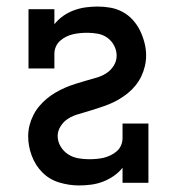

<svg xmlns="http://www.w3.org/2000/svg" viewBox="-20 -558 540 586"><path d="M221 8Q191 8 161 -1Q131 -10 109.5 -31.5Q88 -53 77 -82.5Q66 -112 66 -142Q66 -159 70 -175Q74 -191 81.5 -206Q89 -221 99.5 -233.5Q110 -246 122.5 -256.5Q135 -267 149.5 -275.5Q164 -284 179 -290.5Q194 -297 210 -302Q226 -307 241.5 -311.5Q257 -316 273 -320.5Q289 -325 303 -333.5Q317 -342 326.5 -356.5Q336 -371 336 -388Q336 -404 328.5 -418.5Q321 -433 308 -442.5Q295 -452 279 -455Q263 -458 247 -458Q236 -458 225 -457Q214 -456 203 -453.5Q192 -451 182 -446Q172 -441 163.5 -433.5Q155 -426 150.5 -415.5Q146 -405 146 -394V-349H67V-530H146V-484Q158 -499 173 -509.5Q188 -520 205.5 -526.5Q223 -533 241.5 -535.5Q260 -538 278 -538Q298 -538 317.5 -534.5Q337 -531 354.5 -521.5Q372 -512 385.5 -497Q399 -482 407.5 -464.5Q416 -447 421 -427.5Q426 -408 426 -388Q426 -372 422 -355.5Q418 -339 411 -324.5Q404 -310 393.5 -297Q383 -284 370 -273.5Q357 -263 342.5 -254.5Q328 -246 313 -240Q298 -234 282.5 -229Q267 -224 251 -219Q235 -214 219 -209.5Q203 -205 189 -196.5Q175 -188 165.5 -173.5Q156 -159 156 -143Q156 -126 165 -111Q174 -96 188 -87Q202 -78 218.5 -75Q235 -72 252 -72Q263 -72 274.5 -73Q286 -74 296.5 -76.5Q307 -79 317.5 -84Q328 -89 336.5 -96.5Q345 -104 349.5 -114.5Q354 -125 354 -136V-181H433V0H354V-46Q342 -31 326.5 -20.5Q311 -10 294 -3.5Q277 3 258.5 5.5Q240 8 221 8Z"/></svg>

Font: Iosevka Slab Medium
Style: Regular
Weight: 500
Monospace: yes
Designer: Belleve Invis
Foundry: Belleve Invis
Version: Version 11.1.1; ttfautohint (v1.8.3)